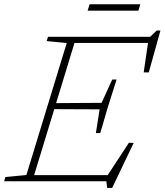

<svg xmlns="http://www.w3.org/2000/svg" viewBox="-47 -876 796 928"><path d="M275.5 -668 178.5 -677.5 185 -698H322L109 0H-27L-21 -20.5L80.5 -30ZM671.5 -690 687 -668.5H279L288.5 -698H678.5L710.5 -728.5H728.5L672 -526H647.5ZM471 32.5 467 0H75L84.5 -29.5H504L466 -18L576 -186L599 -185L495 32.5ZM437.5 -233H416.5L434.5 -347.5L207 -348.5L216.5 -377.5L444 -379L495.5 -491.5H516.5L475.5 -362ZM376.5 -824.5 386 -855.5H631L622 -824.5Z"/></svg>

Font: Newsreader 9pt ExtraLight
Style: Italic
Weight: 250
Italic angle: -17°
Designer: Hugues Gentile
Foundry: Production Type
Version: Version 1.003